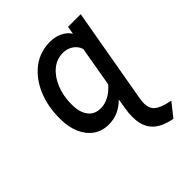

<svg xmlns="http://www.w3.org/2000/svg" viewBox="-206 -657 1025 1025"><g transform="rotate(-45 306.5 -144.5)"><path d="M512.5 234Q451.5 222.5 416.2 195Q381 167.5 370 121.5Q359 75.5 370.5 9L379.5 -45Q350 -16.5 318 -2.2Q286 12 248 12Q198.5 12 162 -13.2Q125.5 -38.5 105 -85.2Q84.5 -132 84.5 -196Q84.5 -289.5 116.5 -363.5Q148.5 -437.5 205.2 -480.2Q262 -523 336.5 -523Q376 -523 407 -508Q438 -493 454.5 -466.5L462 -511H557.5L462 34Q456 71 463.8 95Q471.5 119 498 133.5Q524.5 148 573.5 157ZM279 -79.5Q309 -79.5 339.8 -95.8Q370.5 -112 396.5 -142.5L436 -370Q426.5 -399 401.5 -415.8Q376.5 -432.5 343 -432.5Q297.5 -432.5 261.2 -402.5Q225 -372.5 203.8 -321Q182.5 -269.5 182.5 -205Q182.5 -144 207.8 -111.8Q233 -79.5 279 -79.5Z"/></g></svg>

Font: Overpass Medium
Style: Italic
Weight: 500
Italic angle: -10°
Designer: Delve Withrington, Dave Bailey, Thomas Jockin
Foundry: Delve Fonts LLC
Version: Version 4.000